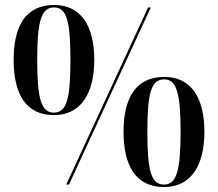

<svg xmlns="http://www.w3.org/2000/svg" viewBox="-20 -744 878 774"><path d="M197 -280C307 -280 360 -368 360 -503C360 -639 307 -724 198 -724C83 -724 35 -638 35 -503C35 -367 83 -280 197 -280ZM247 0H258L588 -714H577ZM197 -290C147 -290 130 -343 130 -503C130 -661 147 -714 198 -714C248 -714 264 -661 264 -503C264 -343 248 -290 197 -290ZM641 10C751 10 804 -78 804 -213C804 -349 751 -434 642 -434C527 -434 478 -348 478 -213C478 -77 527 10 641 10ZM641 0C590 0 574 -53 574 -213C574 -371 590 -424 642 -424C691 -424 708 -371 708 -213C708 -53 691 0 641 0Z"/></svg>

Font: Noto Serif Display SemiCondensed SemiBold
Style: Regular
Weight: 600
Width: 4
Designer: Monotype Design Team
Foundry: Monotype Imaging Inc.
Version: Version 2.009